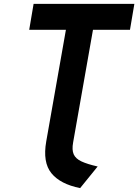

<svg xmlns="http://www.w3.org/2000/svg" viewBox="-20 -720 710 986"><path d="M391.5 246Q289.5 225.5 244 169.5Q198.5 113.5 217.5 6L318.5 -567H130L152.5 -700H670L647.5 -567H457.5L355.5 11.5Q348.5 50 358.5 72.5Q368.5 95 398.5 109Q428.5 123 481.5 135Z"/></svg>

Font: Overpass ExtraBold
Style: Italic
Weight: 800
Italic angle: -10°
Designer: Delve Withrington, Dave Bailey, Thomas Jockin
Foundry: Delve Fonts LLC
Version: Version 4.000